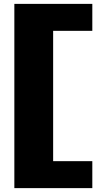

<svg xmlns="http://www.w3.org/2000/svg" viewBox="-20 -760 535 990"><path d="M254 71H456V210H54V-740H456V-601H254Z"/></svg>

Font: Georama Extra Expanded ExtraBold
Style: Regular
Weight: 800
Width: 8
Designer: Jean-Baptiste Levee
Foundry: Production Type
Version: Version 1.000